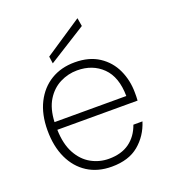

<svg xmlns="http://www.w3.org/2000/svg" viewBox="-133 -806 808 915"><g transform="rotate(-20 271.5 -348.5)"><path d="M278 12Q207 12 155.5 -21Q104 -54 76 -114Q48 -174 48 -255Q48 -336 77.5 -394.5Q107 -453 159 -484.5Q211 -516 280 -516Q353 -516 402.5 -483.5Q452 -451 476.5 -397.5Q501 -344 501 -282Q501 -272 501 -263Q501 -254 500 -242H93Q95 -169 121 -121.5Q147 -74 188.5 -51Q230 -28 278 -28Q341 -28 382 -57.5Q423 -87 442 -141H488Q467 -74 415.5 -31Q364 12 278 12ZM278 -476Q232 -476 190.5 -455Q149 -434 122.5 -391Q96 -348 93 -281H457Q456 -378 406 -427Q356 -476 278 -476ZM181 -547 176 -583 365 -709 372 -667Z"/></g></svg>

Font: DM Sans ExtraLight
Style: Regular
Weight: 200
Designer: Colophon Foundry, Jonny Pinhorn
Foundry: Colophon Foundry
Version: Version 4.004; ttfautohint (v1.8.4.7-5d5b)